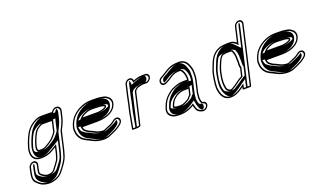

<svg xmlns="http://www.w3.org/2000/svg" viewBox="-90 -1265 3431 2053"><g transform="rotate(-20 1626.0 -238.5)"><path d="M358.9 -26.4 358.8 -26.1C354.6 -7.5 347.9 7.8 340.9 24.5C337.5 29.5 313.6 64.4 310.7 68.1C303.8 77.1 293.6 87.5 286.5 100.2C282.3 107.3 273.3 115.2 263.7 123.9L253.8 129.2C241.2 135.6 233.4 135.3 214.2 138H203.5C196.9 137.1 186.3 134.5 184 132.8L173.6 128.6C170.8 127.2 165.7 124 160.4 120.3C137.3 103.2 124.5 101.7 133.1 64.5L133.2 64.2C134.2 57 135.7 49.1 137.7 40.5L146.4 2.5C152.4 -23.3 135.4 -46 109.1 -46C82.9 -46 55.4 -23.4 49.4 2.5L40.7 40.5C25.8 105 24.8 149.1 57.2 176.4C85.7 206.8 124.6 235 197.9 235H198.3L221.5 232.9C247.2 227.9 262.9 224.7 289 212C315.2 199.4 327.5 188.2 342.9 171.9C357.4 157.2 366 141 377.4 128.3L389.3 112C407.2 89.2 429.2 53.4 440.3 24.4L447.5 2.1C452.7 -14.3 458.4 -32 462.8 -50.9L509.4 -253.1C531.6 -298.4 551.3 -330.5 563.9 -385.2L580.1 -455.1C586 -481 570.5 -505.9 546.5 -509.9C518.9 -514.8 494.8 -502.1 476.7 -474H473.9C460.9 -474 444.7 -476.9 427 -476H361C336.1 -476 313.7 -471.8 294.3 -463.4C237.2 -438.8 186.8 -396 157.4 -334.2L142.2 -303.1C128.1 -273.3 117.3 -241.7 106.9 -207.5C88.3 -143.4 97.4 -91.8 131.5 -65.7C168.4 -37.6 246.3 -45.5 297.4 -64.1C317.5 -71.1 350.5 -90.6 378.8 -108L365.5 -50.4C363.5 -41.3 361.3 -33.4 358.9 -26.4ZM410.8 -385.5C420.3 -385.5 431.2 -384.3 443.2 -383.7C441.1 -376.4 438.1 -364.7 435.9 -355L415.9 -268.5C407.8 -256.8 402.3 -248.4 392.2 -236.7C365 -203.3 351.6 -193.9 309.8 -167.9C271.1 -143.3 252.4 -134.6 203.5 -141.2C193.4 -148.6 193.6 -173.7 202.2 -200.4C211.4 -230.1 219.6 -257.4 231.9 -282.1L247.7 -314.2C266.2 -350.8 289.3 -365.1 324.9 -383.6C330.4 -384.3 335.7 -385.5 340.1 -385.5ZM470.5 -459H483.3L489.2 -468.3C504 -491.1 519.5 -498.8 540.6 -495.1C557.3 -492.3 569.3 -473.3 565.1 -455.1L548.9 -385.2C536.7 -332.4 517.8 -301.9 494.9 -255L447.8 -50.9C443.6 -32.8 438 -15.5 432.9 0.8L425.8 22.6C415.2 49.9 394.7 83.3 377.6 105L366.1 120.8C352.5 136.2 345 150.6 332.8 163.1C317.7 179.1 309.2 187.1 284.8 198.8C260.8 210.6 246.9 213.3 222.7 218.1L201.1 220C130.6 219.7 96.8 194 69.1 164.6C51.1 149.3 43 126.4 46.1 94.7C48.9 75.7 51.1 60.4 55.7 40.5L64.4 2.5C68.5 -15 88 -31 105.7 -31C125.1 -31 135.2 -13.8 131.4 2.5L122.7 40.5C120.7 49 118.9 58.8 118 64.8C108.1 109.8 128.6 117.6 149.5 133C155.7 137.4 160.6 140.4 164.6 142.5L174.2 146.4C184.2 151.1 190 151.7 199 153H211.8C229.9 150.4 241.1 150.9 258.5 142.1L270.8 135.5C280.9 126.4 291.9 118.1 299.6 105.1C305.4 94.7 314.1 85.9 322.3 75.3C327.2 68.9 350 35.3 354.3 28.9C364.3 5 373.9 -21.4 380.5 -50.4L400.6 -137.1L372.9 -120.2C344.9 -103 312.1 -84 295.2 -78.1C250.8 -61.9 184.6 -55.3 150.4 -73.4C113.9 -92.6 102.9 -142.3 121.7 -206.5C131.9 -240 142.6 -271.3 155.9 -299.4L171.1 -330.6C198.1 -387.3 243.8 -426.7 297.7 -449.9C314.2 -457 334.2 -461 357.5 -461H423.9C439.7 -461.8 455.2 -459 470.5 -459ZM414.3 -400.5H343.5C334.7 -400.5 329.8 -398.9 323.3 -398.1C286.1 -378.8 255.8 -361.1 234.1 -318.1L218.3 -286C205.1 -259.4 196.6 -231 187.6 -201.6C177.8 -171.3 175.4 -141.1 195 -126.8C248.2 -119.6 275 -129.8 315.9 -155.8C357.2 -181.5 375.3 -194.7 403.2 -228.9C414.7 -242.1 421.4 -252.7 430.1 -265.2L450.9 -355C453 -364.4 456 -376 458 -383L462.2 -398L447.3 -398.7C435.9 -399.3 425 -400.5 414.3 -400.5ZM523.9 -385.2 540.1 -455.1C543.2 -468.9 539.1 -482.5 531.9 -490.8C526.9 -486.5 521 -479.9 515.7 -471.7L507.5 -459H470.5C438.8 -459 434.9 -461.4 426.5 -461H357.5C345.8 -461 336.4 -459.7 323.7 -454.2C297.1 -442.7 265.9 -424.6 244.3 -399.9C225.7 -380.6 209.4 -359.2 196.9 -332.8L181.7 -301.7C167.9 -272.5 157.1 -241 146.8 -207.1C128.5 -144.4 140 -94.5 167.9 -73.2C188.7 -57.4 237.7 -62.4 271.1 -74.6C282.5 -78.5 317.2 -97.9 345 -115L432.9 -168.8L405.5 -50.4C403.5 -41.4 401 -32.7 398.9 -26.1C394.4 -6.9 387.5 8.9 380.6 25.5C378.1 31.4 353 66.3 349.2 71.1C341.7 80.9 332.3 90.5 325.8 102.2C319.8 112.2 308.7 121.3 298.7 130.3L285.8 137.2C268 146.2 235.7 150.5 218.3 153H193C177.1 150.8 164.8 149.4 151.6 142.8L141.5 138.7C136.1 135.9 131.3 133 124.3 128C103.3 112.5 84.3 102.8 93.1 64.4C94.1 57.6 95.7 49.1 97.7 40.5L106.4 2.5C108.6 -6.8 107.3 -15.4 103.7 -22.3C97.4 -16 91.6 -6.8 89.4 2.5L80.7 40.5C76 60.8 73.6 77.5 70.9 95.7C67.4 130 77.3 155.2 94.7 169.9C123.1 200.1 156.6 218.9 197.4 220L210.1 218.8C230.8 214.7 236.3 214.1 258 203.5C280.4 192.7 289.8 184.3 305.2 168C318.3 154.6 326.1 139.8 339 125.1L350.7 109.1C368.2 86.9 389.6 52.1 400.5 23.7L407.6 1.6C412.8 -14.7 418.5 -32.3 422.8 -50.9L469.6 -253.8C492.1 -299.8 511.5 -331.1 523.9 -385.2ZM414.3 -400.5C432.4 -400.5 443.4 -399 451.7 -398.6L486.9 -396.9L483.1 -383.5C481.1 -376.3 478.1 -364.6 475.9 -355L455.6 -267.2C447.3 -255.2 441.2 -245.8 430.4 -233.3C403.1 -199.9 385.3 -186.9 343.8 -161C307.1 -137.7 263.2 -116.8 187 -127.1L173.9 -128.9L167.5 -133.5C147.7 -147.9 153.5 -173.4 162.4 -200.8C171.5 -230.5 179.8 -258.2 192.4 -283.6L208.3 -315.7C229.2 -357.3 261.8 -375.5 301.8 -396.2L315.8 -397.9C315.8 -397.9 323.5 -400.5 343.5 -400.5Z M789.7 -325.6C820.6 -341.8 846.8 -354.5 889.1 -354.5H918.6C930.5 -354.5 979.9 -351.6 988.5 -350.6C991.2 -350.3 1027.1 -342.8 1026.1 -338.2L1026.7 -336.2L1026.4 -335C1026.1 -333.6 1023.8 -331.2 1020.3 -329.3C995.7 -317.1 974.1 -310.8 940.1 -307.5L765.4 -307.5C766.9 -309 789.1 -327 789.7 -325.6ZM752.7 -170.4C739.7 -177.4 732.6 -191.2 728.9 -210.5H895.9C925.8 -210.5 957.2 -213.6 982.6 -219.8L1003 -225.8C1051.8 -237.9 1099.9 -269.9 1120.4 -318.7C1145.1 -379.5 1112.5 -411 1082 -429.6C1051.6 -447.2 994.9 -451.5 941 -451.5H911.5C858.5 -451.5 817.3 -438.7 777.6 -419.5C709 -383.4 651.3 -330.7 629.3 -235L629.2 -234.7L629.2 -234.5C627.5 -224.4 627.3 -212.4 628.2 -199C629.4 -161.2 640.6 -131.3 660.4 -108.6C685 -76.6 720.8 -64.3 759.5 -45.2L780 -34.3C792.1 -27.9 807.8 -22 821.9 -17.8L838 -13.7C870.6 -4.8 925 -2.2 961.7 -16.1C993.2 -28 1023.9 -43.1 1053.5 -57.5C1072 -67 1091.7 -80.1 1107.2 -92.7C1119 -102.3 1133.5 -114.6 1137.9 -134C1144.1 -160.6 1127.3 -182.5 1100.6 -182.5C1087.4 -182.5 1074.5 -177.6 1063.1 -168.3C1045.3 -153.9 1026.7 -141.4 1004.3 -132.8L959.6 -113.7C948.5 -108.9 941.7 -104.8 932.2 -102.5H913.5C900.9 -103.7 899.1 -104.4 887.3 -106.3L871 -111.2C866.4 -112.5 861.4 -114.1 855.5 -116.1C840.4 -121.3 813.3 -139.7 793 -146.1C777.6 -152 764.7 -160.7 752.7 -170.4ZM993.6 -365.5C983.6 -366.7 935.4 -369.5 922.1 -369.5H892.6C848 -369.5 817 -355.2 787.2 -339.7C773.5 -334.5 760.4 -321.5 755.5 -316.5L731.9 -292.5L937.3 -292.5C973 -295.9 997.9 -302.9 1024.6 -316.2C1030 -318.9 1038.7 -323.5 1041.4 -335L1042.5 -339.9C1043.3 -364.5 994.2 -366.5 993.6 -365.5ZM742.2 -157.4C755.8 -146.6 767.9 -138.5 784.7 -132C801.9 -125.3 829.5 -108 847.7 -101.8C853.6 -99.8 859 -98.1 863.7 -96.7L880.7 -91.6C892.3 -89.7 895.9 -88.7 909.4 -87.5H930.6C944 -90.8 952.8 -95.8 962.9 -100.2L1007.2 -119.1C1033.6 -129.5 1052.4 -142.4 1071.2 -157.7C1079.3 -164.3 1087.8 -167.5 1097.2 -167.5C1115.5 -167.5 1127.2 -152.3 1122.9 -134C1120 -121.2 1110.9 -112.9 1099 -103.3C1084.8 -91.7 1065.7 -79.1 1049.1 -70.5C1019.9 -56.4 989.4 -41.4 959.2 -30C928.1 -18.2 875.5 -19.9 844.9 -28.3L829 -32.3C814.4 -36.8 800.7 -41.9 789.6 -47.8L768.9 -58.9C728.7 -78.7 695.8 -90.1 673.4 -119.2C656.2 -141.6 644.8 -166 643.6 -203C642.7 -216.2 643.1 -227.3 644.3 -235.3C665.7 -326.2 717.5 -372.3 782.1 -406.5C820.8 -425.1 857.6 -436.5 908 -436.5H937.6C990.7 -436.5 1045.9 -431.5 1072 -416.3C1101 -398.6 1127 -372.6 1106.3 -321.3C1088.8 -279.9 1047.1 -251.3 1002.1 -240.2L981.8 -234.2C957.4 -228.4 928.1 -225.5 899.4 -225.5H709.7L713.7 -204.7C717.7 -184 725.6 -167.2 742.2 -157.4ZM709.1 -292.5 727.9 -311.6C732.2 -316 745.6 -328.3 762.6 -336.2C790.6 -350.7 826.9 -369.5 892.6 -369.5H922.1C943.3 -369.5 986.4 -367 1003.2 -364.9C1011.9 -364 1059.8 -360.3 1066 -341.3C1066.4 -339.9 1066.6 -339 1067 -337.7L1066.4 -335C1065.2 -329.6 1060.6 -325.9 1052.9 -321.7C1024.4 -305.9 987.6 -296.9 941.8 -292.5ZM717.2 -162.2C698.3 -173.3 692.6 -188.8 688.8 -208.2L685.5 -225.5H899.4C921.4 -225.5 944 -227.8 961.2 -231.8L981.3 -237.7C1013.5 -245.7 1060.7 -272.1 1080.8 -319.7C1104.1 -377.4 1073.9 -404.7 1047.5 -420.9C1027.6 -432.2 987.5 -436.5 937.6 -436.5H908C875.1 -436.5 846.5 -429.2 809.2 -411.3C746.7 -378.2 690.9 -328.9 669.2 -234.9C667.7 -225.3 667.4 -213.9 668.4 -200.5C669.6 -163.4 680.3 -135.4 698.9 -114.1C721.9 -84.2 750.2 -75.6 792.6 -54.8L813.5 -43.6C823 -38.6 834.9 -34.1 847.6 -30.1L862.9 -26.3C887.1 -19.6 917.8 -19.9 934.4 -26.2C962.9 -36.9 992 -51.2 1022 -65.8C1037.2 -73.6 1056.6 -86.3 1071 -98C1082.4 -107.2 1094 -116.8 1097.9 -134C1100.2 -144 1098.9 -152.7 1095.1 -159.7C1077.7 -146 1060.3 -134 1032.7 -123.2L988.9 -104.4C980.9 -101 973.7 -95.4 952 -90.1L941.2 -87.5H905.3C886.9 -89.2 875.7 -91.3 864.2 -93.2L844.6 -99.1C839.4 -100.6 833.4 -102.5 827.1 -104.6C802.6 -113 776.8 -130.8 765.6 -134.3C744.6 -140.9 730.3 -151.8 717.2 -162.2Z M1222 -26 1218.4 -10.5C1215.2 3.4 1235.5 0 1244 0C1249.3 0 1312.1 4 1316.8 -16.5L1398.9 -372C1401.7 -376.9 1401.9 -378.5 1402.1 -378.4C1410.9 -395.5 1435.1 -408.8 1458.7 -412.1C1472.2 -414 1479.9 -418 1494 -418H1529C1554.8 -418 1582.6 -440.3 1588.7 -466.5C1594.8 -492.7 1577.3 -515 1551.4 -515H1516.4C1478.6 -515 1446.7 -504.8 1414.9 -492.4C1413.6 -512.6 1399.7 -529 1376.6 -529C1350 -529 1323.1 -507.1 1316.9 -480.5L1288.5 -357.5C1282.1 -329.7 1278.2 -304.2 1271.6 -275.5L1252.9 -194.5C1250.6 -184.3 1248.3 -172.9 1246 -160.1L1240.1 -126C1238.6 -116.7 1236.9 -108 1235 -99.5C1231.9 -86.3 1226.8 -51.2 1224.6 -41.5L1224.4 -40.9C1224.2 -37.1 1223.5 -32.5 1222 -26ZM1250 -99.5C1252 -108.3 1253.8 -117.6 1255.3 -127L1261.1 -160.9C1263.4 -173.5 1265.6 -184.6 1267.9 -194.5L1286.6 -275.5C1293.4 -304.9 1297.3 -330.5 1303.5 -357.5L1331.9 -480.5C1336.2 -498.8 1354.8 -514 1373.2 -514C1388.6 -514 1398.5 -503.1 1399.6 -488.1L1400.7 -472L1417.7 -478.6C1448.7 -490.7 1478 -500 1512.9 -500H1547.9C1565.4 -500 1577.8 -484.2 1573.7 -466.5C1569.6 -448.8 1549.9 -433 1532.5 -433H1497.5C1480 -433 1470.3 -428.4 1460 -426.9C1432.4 -423.1 1402.9 -408.8 1388.3 -382C1386.7 -378.5 1387.4 -379.5 1384.5 -374.5L1302.5 -19.5C1289.6 -14.1 1252.8 -15 1247.5 -15C1242.6 -15 1237.8 -14.6 1234.4 -14.7L1237 -26C1241.5 -45.4 1245.3 -79.1 1250 -99.5ZM1262 -26 1259.4 -14.7C1264.9 -14.6 1273.3 -14.9 1276.4 -15.4C1276.5 -15.6 1276.7 -16 1276.8 -16.5L1359.1 -373C1362.1 -378.2 1360.8 -376.9 1363.1 -380.8C1373.6 -399.8 1398.2 -418.9 1447.9 -426.1C1447.9 -426.1 1459.2 -433 1497.5 -433H1523.1C1532.1 -438 1545.2 -451.3 1548.7 -466.5C1552.2 -481.5 1545.8 -494.7 1538.6 -500H1512.9C1495.9 -500 1474.2 -494.8 1442.7 -482.5L1377.1 -457L1374.8 -490.8C1374.4 -496.2 1373.2 -500.7 1370.9 -505.4C1364.6 -498.9 1359.1 -490.1 1356.9 -480.5L1328.5 -357.5C1322.2 -330 1318.3 -304.5 1311.6 -275.5L1292.9 -194.5C1290.6 -184.4 1288.3 -173.1 1286 -160.4L1280.2 -126.4C1278.7 -117.1 1277 -108.1 1275 -99.5C1272 -86.7 1267 -52.1 1264.5 -41.3C1264.3 -37.6 1263.5 -32.4 1262 -26Z M1761.4 -74H1761.1C1745 -74 1730.7 -78.4 1725.6 -84C1725.7 -84.3 1725.8 -84.6 1725.8 -84.9C1726 -85.6 1726.7 -88 1727.8 -91.4C1743.5 -138.4 1765.5 -159.6 1801.4 -183.8C1810.4 -189.9 1830.8 -196.4 1845.3 -202.5C1855.5 -205.9 1877.5 -208.5 1891.1 -208.5H1920.9C1925.3 -208.5 1927.2 -208.6 1933.5 -209.9L1918.1 -143.2C1912.2 -139.1 1906.7 -134.1 1902.6 -128.5L1895 -118.2C1893.7 -116.5 1892.1 -114.9 1888.5 -111.5C1860.6 -92.9 1829.7 -73 1787.5 -73C1778.3 -73 1769.7 -73.3 1761.4 -74ZM1913.6 -22.2C1916.4 -7.5 1922.5 4.7 1926.4 17.9C1935.8 48.6 1963.8 65.4 2001.3 71L2001.6 71C2041.4 73.4 2081 23 2059.5 -8.6C2050 -22.5 2038.7 -21 2024.2 -26.1C2014.5 -43.5 2012.2 -61.3 2012.3 -88.6L2014.3 -105.7C2015.9 -118.5 2015.1 -126.5 2018 -139L2046.3 -261.6C2055.8 -302.6 2055.6 -333.6 2054.8 -364.4C2054.6 -396.3 2044.7 -418.8 2036.1 -442.2C2021.9 -478.2 1994.5 -515 1932.1 -515C1909.4 -515 1890.7 -513.6 1869.8 -509.9C1800.3 -497.9 1754.4 -453.2 1704.6 -428.1C1641 -397.9 1668.3 -313.6 1730 -342.8C1757.9 -355.3 1776.6 -367.9 1801.9 -384.8C1826.1 -401.8 1852.4 -414.2 1887.8 -418H1913.7C1924.1 -414.1 1930.5 -404.5 1936.3 -392.4C1941.2 -379.8 1946.5 -372.2 1948.3 -360C1951.1 -341.2 1955.2 -325.5 1952.7 -304.6C1951.3 -304.9 1946.4 -305.5 1943.3 -305.5H1913.5C1894.5 -305.5 1868 -302.7 1851.7 -299.4C1828.5 -294 1813.2 -285.4 1793.4 -278.5C1776.8 -272.2 1761.7 -264.3 1748.1 -254.6L1720.7 -232.8C1683.4 -200.9 1657.7 -167.8 1638.2 -113.4C1625.8 -81 1621.2 -60.7 1628.4 -37.7C1638.6 -1.3 1678.5 23 1734.2 23C1744.9 23.7 1755.3 24 1766.2 24H1766.4L1766.6 24C1825.1 21 1872.2 4.8 1913.6 -22.2ZM1784 -58C1831.5 -58 1867.1 -81.1 1895.1 -99.8C1899.7 -102.9 1903.9 -107.7 1906.6 -111.1L1914.5 -121.7C1918.4 -127.2 1925.5 -132 1931.4 -136.1L1952.8 -228.6L1933.6 -224.6C1927.6 -223.3 1928.5 -223.5 1924.4 -223.5H1894.6C1879.1 -223.5 1857.4 -221.3 1843.5 -216.7C1829.8 -212.1 1808.5 -204.9 1794.7 -195.5C1757.1 -170.1 1730.3 -143.9 1713.3 -92.9C1712 -89.1 1711.3 -87 1710.8 -84.9L1709.1 -77.3L1713.1 -72.8C1726.3 -58.1 1755.4 -58 1784 -58ZM1738.1 8H1737.7C1685.9 8 1651.8 -14.6 1643.3 -44.7C1637.1 -64.3 1640.2 -79.2 1652.5 -111.3C1671.2 -163.4 1694.3 -192.4 1729 -222.3L1755.6 -243.6C1768.1 -252.3 1781 -259 1795.8 -264.6C1816.9 -272 1831.6 -280.2 1851.6 -284.8C1865.9 -287.7 1892.6 -290.5 1910.1 -290.5H1939.9C1941.1 -290.5 1946.5 -289.9 1946.6 -289.9L1965.6 -286.3L1968 -306.3C1970.8 -330.1 1966.2 -347.5 1963.6 -365.3C1961.3 -380.6 1955.2 -389.2 1950.8 -400.3C1945.3 -414.5 1935.8 -426.9 1919.6 -433H1890.4C1851.6 -428.8 1821.2 -414.7 1795.1 -396.4C1770.1 -379.8 1752.7 -368 1726.2 -356.2C1684.8 -336.5 1663.6 -393.4 1708.8 -414.9C1763.8 -442.7 1805 -484.1 1869.1 -495.1C1889.1 -498.7 1906.5 -500 1928.6 -500C1984.1 -500 2008.2 -468.1 2021.5 -434.4C2030.2 -410.7 2039.3 -390 2039.4 -360.8C2040.3 -329.8 2040.4 -300.9 2031.3 -261.6L2003 -139C1999.5 -124 2000.4 -115.3 1999 -104.1L1996.9 -86.1C1996.8 -55.6 2000.4 -34.5 2012.3 -13.2C2030.8 -6.8 2039.7 -7.9 2046.1 1.5C2060.8 23.2 2032.3 57.1 2006.2 56C1971.3 50.7 1948.9 35.9 1941.3 10.8C1936.9 -3.7 1931.2 -15.3 1928.7 -28.1L1925.3 -45.9L1907.2 -34.1C1868.8 -9 1825.2 6 1769.5 9C1757.2 9 1748.9 8.7 1738.1 8ZM1684.9 -81 1685.6 -84C1685.7 -84.4 1685.8 -84.6 1685.8 -84.9C1686.1 -86.2 1686.8 -88.4 1688 -91.9C1704 -140.1 1728.8 -164.6 1766.6 -190.2C1782.1 -200.6 1804.9 -207.1 1816.2 -211.9C1838.5 -221.4 1869.7 -223.5 1894.6 -223.5H1919.2L1979.6 -236.2L1957.3 -139.9C1951.5 -135.9 1945.9 -132 1941.3 -125.7L1933.5 -115.3C1931.5 -112.7 1928.3 -109.5 1924.4 -106C1899.8 -89.5 1862 -58 1784 -58C1773.7 -58 1763.3 -58.3 1753.7 -59C1716.7 -60.2 1696 -68.7 1684.9 -81ZM1767 9C1805.2 6.6 1841.3 -4.1 1879.1 -28.8L1944.5 -71.5L1953.6 -24.6C1956.3 -10.8 1962.2 1 1966.3 14.9C1972.7 35.7 1988 47.5 2003 53C2019.6 40.6 2032 13.1 2020.5 -3.7C2017.7 -7.9 2015.4 -9.2 2015.2 -9.2C2017.6 -8 1992.9 -15.1 1987.3 -17.6C1975.6 -38.4 1972.1 -56.8 1972.1 -87.6L1974.2 -105.1C1975.7 -117.3 1974.9 -125.5 1978 -139L2006.3 -261.6C2015.6 -302 2015.5 -332.1 2014.7 -363.1C2014.5 -393.8 2004.9 -415.3 1996.3 -438.8C1980.9 -478.1 1948.2 -500 1928.6 -500C1910.1 -500 1900.2 -499.3 1884.3 -496.4C1838.7 -488.6 1794.8 -449.4 1735.8 -419.6C1712.3 -408.5 1702.4 -376.8 1713.7 -358.4C1730.7 -367 1746.1 -377.1 1767 -391.1C1793.3 -409.4 1828.6 -426.8 1885.4 -433H1932.8L1943.3 -429C1966.4 -420.3 1969.9 -408.6 1975.9 -396C1980.7 -383.8 1986.4 -375.9 1988.4 -362.1C1991.1 -343.8 1995.4 -327.3 1992.8 -305.2L1989.8 -280.3L1935.4 -290.5H1910.1C1900.8 -290.5 1879.5 -288.5 1869.5 -286.6C1857.4 -283.6 1844.9 -277 1820.2 -268.2C1808.4 -263.7 1795.5 -257.3 1783.7 -248.9L1757.1 -227.7C1721.9 -197.5 1697.1 -166.2 1677.9 -112.6C1665.5 -80.2 1661.6 -62.1 1668.4 -40.6C1678.4 -4.9 1716.3 8 1737.7 8H1741C1750 8.6 1757 8.9 1767 9Z M2451.6 -428H2493.7C2496.6 -426.7 2502.4 -423.5 2506.4 -421C2509.8 -413.8 2513.1 -402.5 2516.7 -391.4L2518.6 -382.1C2519 -377.7 2519.5 -374 2520.9 -367.8L2522.5 -356.6C2522.3 -338.5 2522.4 -314.4 2524 -293.8C2522.8 -275 2519.5 -246.9 2527.9 -229L2507.5 -140.8C2459.1 -116.5 2425.8 -82.6 2380.7 -57.6C2373.4 -53.5 2361.5 -48 2357.9 -48H2353.2C2333.2 -52.1 2323 -63 2317.6 -79.7C2307.4 -121.4 2307.3 -174.5 2321.6 -236.5L2321.7 -236.8L2321.7 -237C2323.2 -246.2 2325 -255.3 2327.1 -264.5C2333.1 -290.5 2343.3 -315.7 2352.8 -337.8C2359.4 -351.5 2362.1 -362.4 2367.5 -372.1L2376.8 -388.6C2387.4 -406.7 2399.4 -423 2418 -423H2419.4C2429.5 -425.8 2436.9 -426.6 2451.6 -428ZM2725.2 -663.5C2731.3 -690.1 2713.5 -712 2687.4 -712C2661 -712 2634.3 -689.8 2628.2 -663.5L2589.4 -495.5C2585.1 -499.8 2577.5 -506.1 2569 -511.1C2548.6 -522.6 2533.7 -525 2506.6 -525H2487.9C2472.8 -525 2454.3 -523.3 2441.1 -522C2353 -513 2300.1 -455.1 2270.7 -379.4C2258.9 -346.7 2241 -311.7 2231.6 -271.3C2229.2 -260.7 2227.1 -250.2 2225.3 -239.7L2220.2 -208.5C2214.2 -172.7 2211.5 -141.7 2211.8 -110.6C2218.3 -40.7 2243 48.3 2356 32.9C2408.2 24.6 2446.8 -4.6 2481.8 -29.4L2477.4 -10.5C2474.5 2.2 2496 0.8 2509.3 0C2514.6 0.1 2519.9 0 2524.6 -0.1C2529.4 0 2534.7 0.1 2540.1 0C2552.1 0.7 2571.6 1.9 2574.4 -10.3ZM2420.7 -438C2390.2 -437 2374 -410.9 2363.8 -393.5L2354.4 -376.9C2347.1 -364 2344.8 -353.3 2339.1 -341.5C2328.5 -319.4 2318.4 -292.1 2312.1 -264.5C2309.9 -255.2 2308 -245.1 2306.5 -236.2C2291.6 -170.8 2291.7 -117.3 2302.6 -73.3C2307.7 -52.3 2323.8 -38 2348.3 -33H2354.4C2366.7 -33 2377.6 -40.3 2385.9 -45C2434.1 -71.8 2467.1 -105.2 2511.9 -127.8L2520.5 -132.1L2544 -233.7C2536.9 -248.9 2537.9 -274.3 2539.4 -297.2C2537.9 -317.8 2537.7 -342.2 2537.9 -360.8L2536.1 -373.5C2534.7 -379.7 2534.3 -382.9 2533.9 -387.4L2531.7 -398.1C2527.7 -410.6 2524 -422.5 2519.3 -432.5C2513.1 -436.4 2506.1 -440.3 2500.1 -443H2454.3C2440.6 -441.7 2431.4 -440.7 2420.7 -438ZM2543.8 -15 2543.2 -15C2538.2 -14.9 2533.1 -15 2528.4 -15.1L2528.1 -15.1L2527.7 -15.1C2523.1 -15 2518 -14.9 2513.1 -15L2512.5 -15C2506 -14.6 2497.8 -14.4 2493.5 -14.9L2504.3 -61.8L2474.7 -40.9C2439.2 -15.7 2403.9 10.6 2357.2 18.1C2256.6 31.7 2233.7 -46.2 2227.2 -114.7C2226.9 -145.4 2229.5 -174.5 2235.3 -209.5L2240.5 -240.6C2242.2 -250.8 2244.3 -261.1 2246.6 -271.3C2255.4 -309.2 2272.9 -343.4 2285 -377.3C2312.7 -448.5 2359.3 -498.9 2439.1 -507C2452.3 -508.3 2470.5 -510 2484.4 -510H2503.1C2529.4 -510 2540.6 -508.2 2559.1 -497.7C2566.4 -493.4 2573.8 -487.4 2577.2 -483.9L2597.1 -464L2643.2 -663.5C2647.4 -681.6 2666.1 -697 2683.9 -697C2701.9 -697 2714.3 -681.4 2710.2 -663.5L2560.4 -14.9C2555.8 -14.3 2549.4 -14.7 2543.8 -15ZM2449.8 -443H2514.7L2525.5 -438.1C2531.9 -435.2 2538.7 -431.2 2544.8 -427.4C2549.3 -417.8 2552.5 -407.2 2556.6 -394.1L2558.7 -384.2C2559.2 -379.1 2559.4 -376.9 2561 -370.1L2562.6 -358.2C2562.5 -339.9 2562.6 -315.7 2564.2 -295.1C2562.8 -274.7 2560.9 -246.8 2568.3 -230.9L2546.5 -136.4C2499.8 -112.9 2465.9 -79.1 2413.5 -50.1C2410.5 -48.4 2402.4 -33 2354.4 -33H2340L2331.7 -34.7C2292.2 -42.8 2283.3 -59.4 2277.7 -76.9C2267 -120.1 2267.1 -173.5 2281.6 -236.6C2283.1 -246 2284.9 -255.2 2287.1 -264.5C2293.2 -291.2 2303.5 -316.5 2313.2 -339.1C2319.6 -352.4 2322 -362.9 2328.3 -374L2337.6 -390.5C2345.2 -403.5 2346.5 -430.3 2407.2 -437.3C2423.6 -440.8 2436 -441.6 2449.8 -443ZM2528 -15.1C2530.5 -15 2533.1 -15 2535.5 -15L2685.2 -663.5C2687.4 -673.2 2686.1 -681.6 2682.3 -688.6C2676.1 -682.3 2670.4 -673.1 2668.2 -663.5L2613.6 -427.1L2551.6 -489.3C2548.2 -492.7 2541.7 -498 2534.7 -502.2C2518.4 -511.3 2520.3 -510 2503.1 -510H2484.4C2477.2 -510 2460.5 -508.7 2448.3 -507.5C2398.9 -502.4 2340.7 -456.4 2310.4 -378.6C2298.5 -345.5 2280.7 -310.7 2271.6 -271.3C2269.2 -260.9 2267.2 -250.4 2265.4 -240L2260.2 -208.9C2254.3 -173.4 2251.7 -143.1 2252 -112.2C2259 -37.7 2297.5 21.5 2337.6 19.6C2369.8 18 2408.5 -8.5 2446.6 -35.5L2538.2 -100.5L2518.4 -14.9C2519.8 -14.9 2525.5 -15 2528 -15.1Z M2885.7 -325.6C2916.6 -341.8 2942.8 -354.5 2985.1 -354.5H3014.6C3026.5 -354.5 3075.9 -351.6 3084.5 -350.6C3087.2 -350.3 3123.1 -342.8 3122.1 -338.2L3122.7 -336.2L3122.4 -335C3122.1 -333.6 3119.8 -331.2 3116.3 -329.3C3091.7 -317.1 3070.1 -310.8 3036.1 -307.5L2861.4 -307.5C2862.9 -309 2885.1 -327 2885.7 -325.6ZM2848.7 -170.4C2835.7 -177.4 2828.6 -191.2 2824.9 -210.5H2991.9C3021.8 -210.5 3053.2 -213.6 3078.6 -219.8L3099 -225.8C3147.8 -237.9 3195.9 -269.9 3216.4 -318.7C3241.1 -379.5 3208.5 -411 3178 -429.6C3147.6 -447.2 3090.9 -451.5 3037 -451.5H3007.5C2954.5 -451.5 2913.3 -438.7 2873.6 -419.5C2805 -383.4 2747.3 -330.7 2725.3 -235L2725.2 -234.7L2725.2 -234.5C2723.5 -224.4 2723.3 -212.4 2724.2 -199C2725.4 -161.2 2736.6 -131.3 2756.4 -108.6C2781 -76.6 2816.8 -64.3 2855.5 -45.2L2876 -34.3C2888.1 -27.9 2903.8 -22 2917.9 -17.8L2934 -13.7C2966.6 -4.8 3021 -2.2 3057.7 -16.1C3089.2 -28 3119.9 -43.1 3149.5 -57.5C3168 -67 3187.7 -80.1 3203.2 -92.7C3215 -102.3 3229.5 -114.6 3233.9 -134C3240.1 -160.6 3223.3 -182.5 3196.6 -182.5C3183.4 -182.5 3170.5 -177.6 3159.1 -168.3C3141.3 -153.9 3122.7 -141.4 3100.3 -132.8L3055.6 -113.7C3044.5 -108.9 3037.7 -104.8 3028.2 -102.5H3009.5C2996.9 -103.7 2995.1 -104.4 2983.3 -106.3L2967 -111.2C2962.4 -112.5 2957.4 -114.1 2951.5 -116.1C2936.4 -121.3 2909.3 -139.7 2889 -146.1C2873.6 -152 2860.7 -160.7 2848.7 -170.4ZM3089.6 -365.5C3079.6 -366.7 3031.4 -369.5 3018.1 -369.5H2988.6C2944 -369.5 2913 -355.2 2883.2 -339.7C2869.5 -334.5 2856.4 -321.5 2851.5 -316.5L2827.9 -292.5L3033.3 -292.5C3069 -295.9 3093.9 -302.9 3120.6 -316.2C3126 -318.9 3134.7 -323.5 3137.4 -335L3138.5 -339.9C3139.3 -364.5 3090.2 -366.5 3089.6 -365.5ZM2838.2 -157.4C2851.8 -146.6 2863.9 -138.5 2880.7 -132C2897.9 -125.3 2925.5 -108 2943.7 -101.8C2949.6 -99.8 2955 -98.1 2959.7 -96.7L2976.7 -91.6C2988.3 -89.7 2991.9 -88.7 3005.4 -87.5H3026.6C3040 -90.8 3048.8 -95.8 3058.9 -100.2L3103.2 -119.1C3129.6 -129.5 3148.4 -142.4 3167.2 -157.7C3175.3 -164.3 3183.8 -167.5 3193.2 -167.5C3211.5 -167.5 3223.2 -152.3 3218.9 -134C3216 -121.2 3206.9 -112.9 3195 -103.3C3180.8 -91.7 3161.7 -79.1 3145.1 -70.5C3115.9 -56.4 3085.4 -41.4 3055.2 -30C3024.1 -18.2 2971.5 -19.9 2940.9 -28.3L2925 -32.3C2910.4 -36.8 2896.7 -41.9 2885.6 -47.8L2864.9 -58.9C2824.7 -78.7 2791.8 -90.1 2769.4 -119.2C2752.2 -141.6 2740.8 -166 2739.6 -203C2738.7 -216.2 2739.1 -227.3 2740.3 -235.3C2761.7 -326.2 2813.5 -372.3 2878.1 -406.5C2916.8 -425.1 2953.6 -436.5 3004 -436.5H3033.6C3086.7 -436.5 3141.9 -431.5 3168 -416.3C3197 -398.6 3223 -372.6 3202.3 -321.3C3184.8 -279.9 3143.1 -251.3 3098.1 -240.2L3077.8 -234.2C3053.4 -228.4 3024.1 -225.5 2995.4 -225.5H2805.7L2809.7 -204.7C2813.7 -184 2821.6 -167.2 2838.2 -157.4ZM2805.1 -292.5 2823.9 -311.6C2828.2 -316 2841.6 -328.3 2858.6 -336.2C2886.6 -350.7 2922.9 -369.5 2988.6 -369.5H3018.1C3039.3 -369.5 3082.4 -367 3099.2 -364.9C3107.9 -364 3155.8 -360.3 3162 -341.3C3162.4 -339.9 3162.6 -339 3163 -337.7L3162.4 -335C3161.2 -329.6 3156.6 -325.9 3148.9 -321.7C3120.4 -305.9 3083.6 -296.9 3037.8 -292.5ZM2813.2 -162.2C2794.3 -173.3 2788.6 -188.8 2784.8 -208.2L2781.5 -225.5H2995.4C3017.4 -225.5 3040 -227.8 3057.2 -231.8L3077.3 -237.7C3109.5 -245.7 3156.7 -272.1 3176.8 -319.7C3200.1 -377.4 3169.9 -404.7 3143.5 -420.9C3123.6 -432.2 3083.5 -436.5 3033.6 -436.5H3004C2971.1 -436.5 2942.5 -429.2 2905.2 -411.3C2842.7 -378.2 2786.9 -328.9 2765.2 -234.9C2763.7 -225.3 2763.4 -213.9 2764.4 -200.5C2765.6 -163.4 2776.3 -135.4 2794.9 -114.1C2817.9 -84.2 2846.2 -75.6 2888.6 -54.8L2909.5 -43.6C2919 -38.6 2930.9 -34.1 2943.6 -30.1L2958.9 -26.3C2983.1 -19.6 3013.8 -19.9 3030.4 -26.2C3058.9 -36.9 3088 -51.2 3118 -65.8C3133.2 -73.6 3152.6 -86.3 3167 -98C3178.4 -107.2 3190 -116.8 3193.9 -134C3196.2 -144 3194.9 -152.7 3191.1 -159.7C3173.7 -146 3156.3 -134 3128.7 -123.2L3084.9 -104.4C3076.9 -101 3069.7 -95.4 3048 -90.1L3037.2 -87.5H3001.3C2982.9 -89.2 2971.7 -91.3 2960.2 -93.2L2940.6 -99.1C2935.4 -100.6 2929.4 -102.5 2923.1 -104.6C2898.6 -113 2872.8 -130.8 2861.6 -134.3C2840.6 -140.9 2826.3 -151.8 2813.2 -162.2Z"/></g></svg>

Font: HoneyBee
Style: BlurIt
Weight: 700
Foundry: Cannot Into Space Fonts
Version: Version 0.89